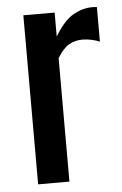

<svg xmlns="http://www.w3.org/2000/svg" viewBox="-47 -620 414 654"><g transform="rotate(-5 160.5 -292.5)"><path d="M57 0V-578H164V-496Q196 -549 228 -567Q260 -585 292 -585Q296 -585 299.5 -585Q303 -585 309 -584V-466Q297 -471 281.5 -474.5Q266 -478 250 -478Q225 -478 204.5 -466.5Q184 -455 164 -422V0Z"/></g></svg>

Font: Oswald
Style: Regular
Weight: 400
Designer: Vernon Adams
Foundry: Vernon Adams
Version: Version 4.103; ttfautohint (v1.8.3)